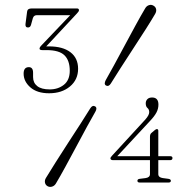

<svg xmlns="http://www.w3.org/2000/svg" viewBox="-20 -734 788 772"><path d="M583 -184Q583 -195 589 -199.5L602 -210.5Q607.5 -215 610.5 -215Q616.5 -215 616.5 -208V-106H664Q673.5 -106 673.5 -98.5Q673.5 -90 663.5 -90H616.5V-34Q616.5 -20.5 634.5 -18L657 -15Q667 -13.5 667 -7Q667 0 657 0H542.5Q532.5 0 532.5 -7Q532.5 -14 542 -15L565.5 -18Q583 -20.5 583 -34V-90H435.5Q424 -90 424 -97.5Q424 -101 431 -108.5L564 -253Q580 -271 580 -283Q580 -294 573 -299.8Q566 -305.5 566 -318.5Q566 -328.5 572.5 -335.2Q579 -342 591.5 -342Q617 -342 617 -313.5Q617 -296.5 609 -281.5Q601 -266.5 584 -248.5L451.5 -106H583ZM425.5 -398Q417 -384.5 406.5 -390Q401 -393 401.2 -399Q401.5 -405 405 -411.5Q418.5 -435 438.5 -471.8Q458.5 -508.5 481 -550.5Q503.5 -592.5 525 -632Q546.5 -671.5 563.5 -700Q569 -710 578.8 -713.2Q588.5 -716.5 597.5 -711Q606 -706 607.8 -696.8Q609.5 -687.5 603.5 -677.5Q589.5 -653.5 565.8 -616.2Q542 -579 515.2 -538Q488.5 -497 464.5 -459.8Q440.5 -422.5 425.5 -398ZM343 -298.5Q351.5 -312 362 -306.5Q367.5 -303.5 367.5 -297.5Q367.5 -291.5 363.5 -285Q350 -262 330 -225Q310 -188 287.5 -146Q265 -104 243.5 -64.5Q222 -25 205 3.5Q199.5 13 189.8 16.2Q180 19.5 171 14.5Q162.5 9.5 160.8 0Q159 -9.5 165 -19Q179.5 -43 203 -80.2Q226.5 -117.5 253.2 -158.5Q280 -199.5 304 -236.8Q328 -274 343 -298.5ZM294 -457.5Q294 -413.5 261.2 -386.2Q228.5 -359 177.5 -359Q129 -359 102 -382.8Q75 -406.5 75 -438Q75 -464 96 -464Q113 -464 113 -441.5V-424Q113 -401 129.8 -387.8Q146.5 -374.5 180 -374.5Q213.5 -374.5 237 -393.2Q260.5 -412 260.5 -449.5Q260.5 -491 239 -511.8Q217.5 -532.5 167.5 -532.5H150.5Q139 -532.5 139 -538.5Q139 -541 140.8 -544.2Q142.5 -547.5 149 -554L262.5 -673H128.5Q115.5 -673 112 -660.5L104.5 -633.5Q101.5 -623.5 92.5 -623.5Q81 -623.5 82.5 -637.5L89 -687.5Q90.5 -700 107 -700H289.5Q297.5 -700 297.5 -693Q297.5 -688 289.5 -680L166 -547.5H176.5Q232.5 -547.5 263.2 -524Q294 -500.5 294 -457.5Z"/></svg>

Font: Fraunces 9pt S000 Thin
Style: Regular
Weight: 100
Version: Version 1.000; ttfautohint (v1.8.3)